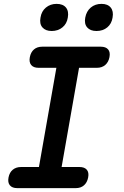

<svg xmlns="http://www.w3.org/2000/svg" viewBox="-20 -971 640 991"><path d="M298 -109H390Q416 -109 428 -95Q440 -81 435 -55Q430 -29 413.5 -14.5Q397 0 371 0H69Q43 0 31 -14.5Q19 -29 24 -55Q29 -81 46 -95Q63 -109 89 -109H181L271 -621H179Q153 -621 141 -635.5Q129 -650 134 -676Q139 -702 155.5 -716Q172 -730 198 -730H500Q526 -730 538 -716Q550 -702 545 -676Q540 -650 523 -635.5Q506 -621 480 -621H388ZM478 -811Q446 -811 430 -829.5Q414 -848 420 -880Q426 -913 448.5 -932Q471 -951 504 -951Q536 -951 551.5 -932Q567 -913 561 -880Q556 -848 533.5 -829.5Q511 -811 478 -811ZM247 -811Q215 -811 199 -829.5Q183 -848 189 -880Q194 -913 217 -932Q240 -951 272 -951Q305 -951 320.5 -932Q336 -913 330 -880Q325 -848 302 -829.5Q279 -811 247 -811Z"/></svg>

Font: Maple Mono SemiBold
Style: Italic
Weight: 600
Italic angle: -10°
Monospace: yes
Designer: subframe7536
Version: Version 7.000